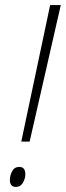

<svg xmlns="http://www.w3.org/2000/svg" viewBox="-20 -734 260 758"><path d="M64 -175 178 -714H220L97 -175ZM43 4Q19 4 19 -24Q19 -41 28 -58Q37 -75 56 -75Q80 -75 80 -46Q80 -29 70.5 -12.5Q61 4 43 4Z"/></svg>

Font: Noto Sans Condensed ExtraLight
Style: Italic
Weight: 200
Width: 3
Italic angle: -12°
Designer: Monotype Design Team
Foundry: Monotype Imaging Inc.
Version: Version 2.013; ttfautohint (v1.8.4.7-5d5b)